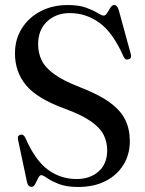

<svg xmlns="http://www.w3.org/2000/svg" viewBox="-20 -731 575 763"><path d="M290 12Q244 12 214 0.2Q184 -11.5 167.5 -23.2Q151 -35 144 -35Q137.5 -35 132 -23.5Q126.5 -12 120.2 -0.2Q114 11.5 106 11.5Q91.5 11.5 87.5 -6.5L51.5 -176.5Q48 -192 61 -195.5Q72.5 -199 80.5 -184Q119.5 -94 170.2 -56.8Q221 -19.5 284 -19.5Q338 -19.5 372 -49.8Q406 -80 406 -134Q406 -166.5 392 -194.8Q378 -223 341.2 -248.8Q304.5 -274.5 236.5 -299.5Q128 -339 83.8 -392Q39.5 -445 39.5 -518.5Q39.5 -575 66.8 -618.2Q94 -661.5 141.2 -686.2Q188.5 -711 249.5 -711Q293.5 -711 322.2 -700.5Q351 -690 367.5 -679.5Q384 -669 392.5 -669Q399.5 -669 405.8 -679.5Q412 -690 418.8 -700.5Q425.5 -711 434 -711Q446 -711 452 -690.5L499.5 -517Q504.5 -500 492 -495.5Q478 -490.5 471 -506Q429 -601.5 375.5 -640.2Q322 -679 257.5 -679Q202.5 -679 167 -645.5Q131.5 -612 131.5 -555Q131.5 -521 145.2 -492Q159 -463 194.8 -436.8Q230.5 -410.5 296.5 -385Q372 -356 415.8 -324.2Q459.5 -292.5 477.8 -254.8Q496 -217 496 -170Q496 -118 471 -76.8Q446 -35.5 400 -11.8Q354 12 290 12Z"/></svg>

Font: Fraunces 144pt Soft
Style: Regular
Weight: 400
Version: Version 1.000;[0bf87f6ff]